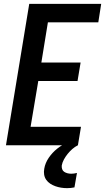

<svg xmlns="http://www.w3.org/2000/svg" viewBox="-20 -755 546 998"><path d="M11 0 132 -735H506L491 -639H229L195 -430H399L383 -334H179L139 -96H401L385 0ZM329 223Q313 223 297.5 220.5Q282 218 268 213Q254 208 241.5 200Q229 192 220.5 180Q212 168 209.5 153Q207 138 210 122Q215 92 233.5 65Q252 38 277 18Q302 -2 331 -14.5Q360 -27 390 -33L385 0Q369 8 356 19.5Q343 31 332 44.5Q321 58 312.5 73.5Q304 89 301 105Q300 115 303 124Q306 133 313.5 138Q321 143 330.5 145.5Q340 148 350 148Q357 148 364.5 147Q372 146 380 144L367 219Q358 221 348 222Q338 223 329 223Z"/></svg>

Font: Iosevka SS04
Style: Bold Italic
Weight: 700
Italic angle: -9°
Monospace: yes
Designer: Belleve Invis
Foundry: Belleve Invis
Version: Version 19.0.0; ttfautohint (v1.8.4)